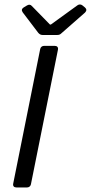

<svg xmlns="http://www.w3.org/2000/svg" viewBox="-20 -826 400 846"><path d="M80.1 -771.5 148.4 -681.6C153.3 -675.8 159.2 -671.9 167 -671.9H232.4C240.2 -671.9 245.1 -673.8 251 -679.7L354.5 -770.5C362.3 -778.3 362.3 -786.1 354.5 -793L343.8 -801.8C336.9 -807.6 328.1 -807.6 321.3 -802.7L204.1 -717.8H200.2L120.1 -799.8C114.3 -806.6 106.4 -806.6 98.6 -801.8L84 -793C75.2 -787.1 74.2 -780.3 80.1 -771.5ZM157.2 -610.4 38.1 -16.6C36.1 -5.9 42 0 52.7 0H98.6C107.4 0 114.3 -4.9 116.2 -13.7L235.4 -607.4C237.3 -618.2 231.4 -624 220.7 -624H174.8C166 -624 159.2 -619.1 157.2 -610.4Z"/></svg>

Font: Ed Sans Neue
Style: Italic
Weight: 400
Italic angle: -11°
Designer: Stephen Hutchings
Version: Version 1.004;PS 001.004;hotconv 1.0.88;makeotf.lib2.5.64775